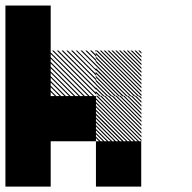

<svg xmlns="http://www.w3.org/2000/svg" viewBox="-20 -687 707 707"><path d="M500.8 -322.5 489.2 -334.2H495L500.8 -328.3ZM500.8 -308.3 475 -334.2H480.8L500.8 -314.2ZM500.8 -294.2 460.8 -334.2H466.7L500.8 -300ZM500.8 -280 446.7 -334.2H452.5L500.8 -285.8ZM500.8 -265.8 432.5 -334.2H438.3L500.8 -271.7ZM500.8 -251.7 418.3 -334.2H424.2L500.8 -257.5ZM500.8 -237.5 404.2 -334.2H410L500.8 -243.3ZM500.8 -223.3 390 -334.2H395.8L500.8 -229.2ZM500.8 -209.2 375.8 -334.2H381.7L500.8 -215ZM500.8 -195 361.7 -334.2H367.5L500.8 -200.8ZM500.8 -180.8 347.5 -334.2H353.3L500.8 -186.7ZM500.8 -166.7 333.3 -334.2H339.2L500.8 -172.5ZM487.5 -165.8 332.5 -320.8V-326.7L493.3 -165.8ZM473.3 -165.8 332.5 -306.7V-312.5L479.2 -165.8ZM459.2 -165.8 332.5 -292.5V-298.3L465 -165.8ZM445 -165.8 332.5 -278.3V-284.2L450.8 -165.8ZM430 -165.8 332.5 -263.3V-270L436.7 -165.8ZM416.7 -165.8 332.5 -250V-255.8L422.5 -165.8ZM402.5 -165.8 332.5 -235.8V-241.7L408.3 -165.8ZM388.3 -165.8 332.5 -221.7V-227.5L394.2 -165.8ZM374.2 -165.8 332.5 -207.5V-213.3L380 -165.8ZM360 -165.8 332.5 -193.3V-199.2L365.8 -165.8ZM345.8 -165.8 332.5 -179.2V-185L351.7 -165.8ZM500.8 -489.2 489.2 -500.8H495L500.8 -495ZM500.8 -475 475 -500.8H480.8L500.8 -480.8ZM500.8 -460.8 460.8 -500.8H466.7L500.8 -466.7ZM500.8 -446.7 446.7 -500.8H452.5L500.8 -452.5ZM500.8 -432.5 432.5 -500.8H438.3L500.8 -438.3ZM500.8 -418.3 418.3 -500.8H424.2L500.8 -424.2ZM500.8 -404.2 404.2 -500.8H410L500.8 -410ZM500.8 -390 390 -500.8H395.8L500.8 -395.8ZM500.8 -375.8 375.8 -500.8H381.7L500.8 -381.7ZM500.8 -361.7 361.7 -500.8H367.5L500.8 -367.5ZM500.8 -347.5 347.5 -500.8H353.3L500.8 -353.3ZM500.8 -333.3 333.3 -500.8H339.2L500.8 -339.2ZM487.5 -332.5 332.5 -487.5V-493.3L493.3 -332.5ZM473.3 -332.5 332.5 -473.3V-479.2L479.2 -332.5ZM459.2 -332.5 332.5 -459.2V-465L465 -332.5ZM445 -332.5 332.5 -445V-450.8L450.8 -332.5ZM430 -332.5 332.5 -430V-436.7L436.7 -332.5ZM416.7 -332.5 332.5 -416.7V-422.5L422.5 -332.5ZM402.5 -332.5 332.5 -402.5V-408.3L408.3 -332.5ZM388.3 -332.5 332.5 -388.3V-394.2L394.2 -332.5ZM374.2 -332.5 332.5 -374.2V-380L380 -332.5ZM360 -332.5 332.5 -360V-365.8L365.8 -332.5ZM345.8 -332.5 332.5 -345.8V-351.7L351.7 -332.5ZM334.2 -495.8 329.2 -500.8H334.2ZM334.2 -478.3 311.7 -500.8H317.5L334.2 -484.2ZM334.2 -460.8 294.2 -500.8H300L334.2 -466.7ZM334.2 -443.3 276.7 -500.8H282.5L334.2 -449.2ZM334.2 -425.8 259.2 -500.8H264.2L334.2 -430.8ZM334.2 -408.3 241.7 -500.8H247.5L334.2 -414.2ZM334.2 -390.8 224.2 -500.8H230L334.2 -396.7ZM334.2 -373.3 206.7 -500.8H212.5L334.2 -379.2ZM334.2 -355.8 189.2 -500.8H195L334.2 -361.7ZM334.2 -338.3 171.7 -500.8H177.5L334.2 -344.2ZM322.5 -332.5 165.8 -489.2V-495L328.3 -332.5ZM305 -332.5 165.8 -471.7V-477.5L310.8 -332.5ZM287.5 -332.5 165.8 -454.2V-460L293.3 -332.5ZM270 -332.5 165.8 -436.7V-442.5L275.8 -332.5ZM252.5 -332.5 165.8 -419.2V-425L258.3 -332.5ZM235 -332.5 165.8 -401.7V-407.5L240.8 -332.5ZM217.5 -332.5 165.8 -384.2V-390L223.3 -332.5ZM200 -332.5 165.8 -366.7V-372.5L205.8 -332.5ZM182.5 -332.5 165.8 -349.2V-355L188.3 -332.5ZM334.2 -500.8H335L334.2 -501.7ZM333.3 -166.7H500V0H333.3ZM0 -166.7H166.7V0H0ZM166.7 -333.3H333.3V-166.7H166.7ZM0 -333.3H333.3V-166.7H0ZM0 -333.3H166.7V0H0ZM0 -500H166.7V-166.7H0ZM0 -666.7H166.7V-333.3H0Z"/></svg>

Font: 0xA000-Pixelated
Style: Pixelated
Weight: 400
Version: Version 0.1